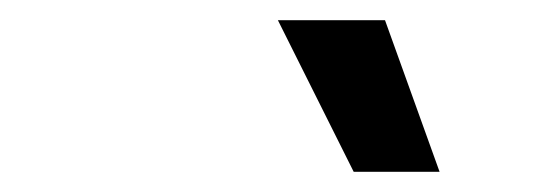

<svg xmlns="http://www.w3.org/2000/svg" viewBox="-20 -755 540 190"><path d="M255 -735H361L415 -585H330Z"/></svg>

Font: Radio Canada Condensed Medium
Style: Italic
Weight: 500
Width: 3
Italic angle: -12°
Designer: Charles Daoud, Etienne Aubert Bonn, Alexandre Saumier Demers, Jacques Le Bailly
Foundry: Radio-Canada
Version: Version 2.104; ttfautohint (v1.8.4.7-5d5b);gftools[0.9.28.de